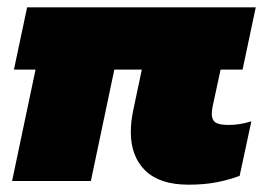

<svg xmlns="http://www.w3.org/2000/svg" viewBox="-20 -494 738 524"><path d="M494 10Q416 10 376.5 -28.5Q337 -67 337 -134Q337 -160 343 -190L367 -304H292L228 0H13L77 -304H18L54 -474H678L642 -304H582L560 -202Q559 -197 558.5 -192Q558 -187 558 -183Q558 -167 568 -160Q578 -153 604 -153Q635 -153 666 -163L634 -14Q604 -3 571 3.5Q538 10 494 10Z"/></svg>

Font: Kanit ExtraBold
Style: Italic
Weight: 800
Italic angle: -12°
Designer: Katatrad Team
Foundry: CadsonDemak
Version: Version 2.000; ttfautohint (v1.8.3)